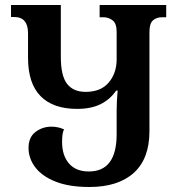

<svg xmlns="http://www.w3.org/2000/svg" viewBox="-20 -734 708 767"><path d="M378 -714H644V-665H626Q606 -665 591.5 -653Q577 -641 577 -606V-210Q577 -100 514.5 -43.5Q452 13 337 13Q256 13 202 -8.5Q148 -30 121 -65.5Q94 -101 94 -143Q94 -186 122 -207Q150 -228 185 -228Q213 -228 236 -217Q232 -211 230 -198.5Q228 -186 228 -167Q228 -113 255.5 -81Q283 -49 335 -49Q446 -49 446 -198V-292Q446 -312 447 -332Q448 -352 450 -372H444Q419 -336 381 -317.5Q343 -299 288 -299Q192 -299 142 -350Q92 -401 92 -503V-601Q92 -666 37 -666H24V-714H223V-507Q223 -431 248 -399Q273 -367 322 -367Q383 -367 414.5 -404.5Q446 -442 446 -497V-606Q446 -641 429.5 -653Q413 -665 395 -665H378Z"/></svg>

Font: Noto Serif Georgian SemiCondensed SemiBold
Style: Regular
Weight: 600
Width: 4
Designer: Monotype Design Team, Akaki Razmadze
Foundry: Google LLC
Version: Version 2.003; ttfautohint (v1.8.4.7-5d5b)